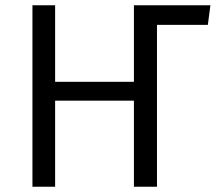

<svg xmlns="http://www.w3.org/2000/svg" viewBox="-20 -708 828 728"><path d="M777.8 -688 768.1 -613.8H575.2V0H487.8V-326.2H189V0H103V-688H189V-397.9H487.8V-688Z"/></svg>

Font: Fira Sans Book
Style: Regular
Weight: 350
Designer: Carrois Corporate & Edenspiekermann AG
Foundry: Carrois Corporate GbR & Edenspiekermann AG
Version: Version 4.203;PS 004.203;hotconv 1.0.88;makeotf.lib2.5.64775